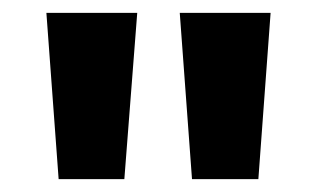

<svg xmlns="http://www.w3.org/2000/svg" viewBox="-20 -734 492 298"><path d="M193 -714H52L71 -456H173ZM400 -714H259L278 -456H381Z"/></svg>

Font: Noto Sans Ethiopic Condensed
Style: Bold
Weight: 700
Width: 3
Designer: Monotype Design Team
Foundry: Monotype Imaging Inc.
Version: Version 2.102